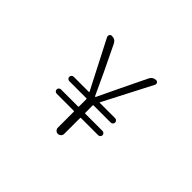

<svg xmlns="http://www.w3.org/2000/svg" viewBox="-132 -986 1264 1264"><g transform="rotate(45 500.0 -354.0)"><path d="M469.7 -29.3V-177.7Q469.7 -181.6 464.8 -181.6H306.6Q297.9 -181.6 292 -187.5Q286.1 -193.4 286.1 -201.7Q286.1 -210 292 -215.8Q297.9 -221.7 306.6 -221.7H464.8Q469.7 -221.7 469.7 -226.6V-294.9Q469.7 -298.8 464.8 -298.8H306.6Q298.8 -298.8 292.5 -304.7Q286.1 -310.5 286.1 -319.3Q286.1 -328.1 292.5 -334Q298.8 -339.8 306.6 -339.8H448.2Q452.1 -339.8 450.2 -343.8L277.3 -679.7Q275.4 -684.6 275.4 -688.5Q275.4 -694.3 278.3 -699.2Q284.2 -708 294.9 -708Q326.2 -708 339.8 -679.7L426.8 -499Q471.7 -402.3 496.1 -349.6Q497.1 -346.7 499.5 -346.7Q502 -346.7 503.9 -349.6Q559.6 -467.8 575.2 -499L663.1 -680.7Q676.8 -708 706.1 -708Q716.8 -708 721.7 -699.2Q724.6 -694.3 724.6 -689.5Q724.6 -685.5 722.7 -681.6L547.9 -343.8Q545.9 -339.8 549.8 -339.8H692.4Q700.2 -339.8 706.5 -334Q712.9 -328.1 712.9 -319.3Q712.9 -310.5 706.5 -304.7Q700.2 -298.8 692.4 -298.8H533.2Q528.3 -298.8 528.3 -294.9V-226.6Q528.3 -221.7 533.2 -221.7H692.4Q701.2 -221.7 707 -215.8Q712.9 -210 712.9 -201.7Q712.9 -193.4 707 -187.5Q701.2 -181.6 692.4 -181.6H533.2Q528.3 -181.6 528.3 -177.7V-29.3Q528.3 -17.6 519.5 -8.8Q510.7 0 498.5 0Q486.3 0 478 -8.8Q469.7 -17.6 469.7 -29.3Z"/></g></svg>

Font: Gen Jyuu Gothic L Monospace Light
Style: Regular
Weight: 300
Designer: [Source Han Sans]
Ryoko NISHIZUKA  (kana & ideographs); Paul D. Hunt (Latin, Greek & Cyrillic); Wenlong ZHANG  (bopomofo
Version: Version 1.002.20150607